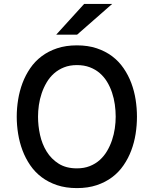

<svg xmlns="http://www.w3.org/2000/svg" viewBox="-20 -942 780 974"><path d="M370.1 12.2Q314 12.2 269.5 -2.7Q225.1 -17.6 191.2 -43.2Q157.2 -68.8 133.3 -103.8Q109.4 -138.7 94.2 -179Q79.1 -219.2 72 -262.9Q64.9 -306.6 64.9 -350.1Q64.9 -393.1 72 -436.8Q79.1 -480.5 94.2 -520.8Q109.4 -561 133.3 -595.9Q157.2 -630.9 191.2 -656.5Q225.1 -682.1 269.5 -697Q314 -711.9 370.1 -711.9Q426.3 -711.9 470.7 -697Q515.1 -682.1 549.1 -656.5Q583 -630.9 606.9 -595.9Q630.9 -561 646 -520.8Q661.1 -480.5 668 -436.8Q674.8 -393.1 674.8 -350.1Q674.8 -306.6 668 -262.9Q661.1 -219.2 646 -179Q630.9 -138.7 606.9 -103.8Q583 -68.8 549.1 -43.2Q515.1 -17.6 470.7 -2.7Q426.3 12.2 370.1 12.2ZM370.1 -87.9Q406.7 -87.9 435.5 -99.4Q464.4 -110.8 486.1 -130.4Q507.8 -149.9 523.2 -176Q538.6 -202.1 548.3 -231.2Q558.1 -260.3 562.5 -290.8Q566.9 -321.3 566.9 -350.1Q566.9 -380.4 562.5 -411.9Q558.1 -443.4 548.3 -472.4Q538.6 -501.5 523.2 -526.9Q507.8 -552.2 486.1 -571Q464.4 -589.8 435.5 -600.8Q406.7 -611.8 370.1 -611.8Q333.5 -611.8 304.7 -600.3Q275.9 -588.9 253.9 -569.3Q231.9 -549.8 216.6 -523.7Q201.2 -497.6 191.4 -468.5Q181.6 -439.5 177.2 -408.9Q172.9 -378.4 172.9 -350.1Q172.9 -304.2 183.1 -257.6Q193.4 -210.9 216.8 -173.1Q240.2 -135.3 277.8 -111.6Q315.4 -87.9 370.1 -87.9ZM371.1 -766.1H265.1L406.7 -921.9H548.8Z"/></svg>

Font: Overpass
Style: Regular
Weight: 400
Designer: Delve Withrington
Foundry: Delve Fonts
Version: Version 1.001